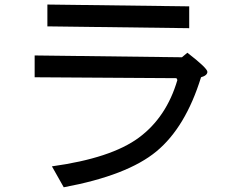

<svg xmlns="http://www.w3.org/2000/svg" viewBox="-20 -750 1040 825"><path d="M793 -628.9 183.6 -636.7V-730.5L793 -722.7ZM843.8 -418Q777.3 -203.1 652.3 -99.6Q527.3 3.9 253.9 54.7L203.1 -35.2Q457 -70.3 576.2 -158.2Q695.3 -246.1 742.2 -406.2L738.3 -414.1L128.9 -418V-511.7L761.7 -503.9L785.2 -523.4Q871.1 -457 871.1 -441.4Q871.1 -425.8 843.8 -418Z"/></svg>

Font: Droid Sans Fallback
Style: Regular
Weight: 400
Designer: Steve Matteson
Foundry: Ascender Corporation
Version: 3.00 (Khmer version)